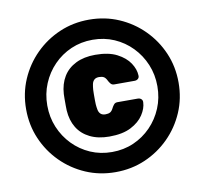

<svg xmlns="http://www.w3.org/2000/svg" viewBox="-80 -796 951 893"><g transform="rotate(-10 396.0 -350.0)"><path d="M396 10Q321 10 256 -18Q191 -46 141.5 -95.5Q92 -145 64 -210Q36 -275 36 -350Q36 -425 64 -490Q92 -555 141.5 -604.5Q191 -654 256 -682Q321 -710 396 -710Q471 -710 536 -682Q601 -654 650.5 -604.5Q700 -555 728 -490Q756 -425 756 -350Q756 -275 728 -210Q700 -145 650.5 -95.5Q601 -46 536 -18Q471 10 396 10ZM396 -85Q451 -85 498 -105.5Q545 -126 580.5 -162.5Q616 -199 636 -247Q656 -295 656 -350Q656 -405 636 -453Q616 -501 580.5 -537.5Q545 -574 498 -594.5Q451 -615 396 -615Q341 -615 294 -594.5Q247 -574 211.5 -537.5Q176 -501 156 -453Q136 -405 136 -350Q136 -295 156 -247Q176 -199 211.5 -162.5Q247 -126 294 -105.5Q341 -85 396 -85ZM396 -158Q343 -158 304.5 -177Q266 -196 245 -230.5Q224 -265 221 -312Q221 -317 220.5 -334Q220 -351 220.5 -368Q221 -385 221 -390Q224 -437 245 -471.5Q266 -506 304.5 -525Q343 -544 396 -544Q459 -544 498.5 -523.5Q538 -503 557.5 -473.5Q577 -444 578 -415Q579 -405 572.5 -399Q566 -393 556 -393H460Q449 -393 443 -400.5Q437 -408 434 -414Q427 -429 418.5 -434Q410 -439 396 -439Q381 -439 373 -431.5Q365 -424 362.5 -411.5Q360 -399 359 -385Q359 -380 358.5 -365.5Q358 -351 358.5 -336.5Q359 -322 359 -317Q360 -303 362.5 -290.5Q365 -278 373 -270.5Q381 -263 396 -263Q410 -263 418.5 -268Q427 -273 434 -288Q437 -294 443 -301.5Q449 -309 460 -309H556Q566 -309 572.5 -303Q579 -297 578 -287Q577 -259 557.5 -229Q538 -199 498.5 -178.5Q459 -158 396 -158Z"/></g></svg>

Font: Rubik Light Black
Style: Regular
Weight: 900
Version: Version 2.104